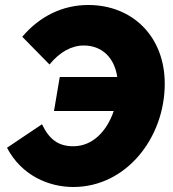

<svg xmlns="http://www.w3.org/2000/svg" viewBox="-20 -730 693 768"><path d="M219 -422 196 -286H435C408 -207 352 -145 273 -145C214 -145 177 -172 148 -233L8 -139C66 -28 175 18 273 18C486 18 639 -180 639 -395C639 -584 510 -710 333 -710C230 -710 139 -665 69 -583L178 -472C219 -522 266 -548 315 -548C389 -548 438 -498 449 -422Z"/></svg>

Font: Fixel Text 20240404 ExtraBold
Style: Italic
Weight: 800
Width: 4
Italic angle: -10°
Designer: AlfaBravo + MacPaw
Foundry: Kyrylo Tkachov, Marchela Mozhyna, Serhii Makarenko, Maria Weinstein, Zakhar Kryvoshyya
Version: Version 1.211;Glyphs 3.2 (3225)